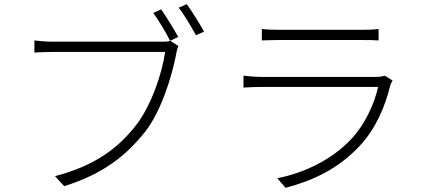

<svg xmlns="http://www.w3.org/2000/svg" viewBox="-20 -870 2040 921"><path d="M753 -825 715 -808C740 -774 776 -715 796 -674L835 -693C814 -731 776 -792 753 -825ZM876 -850 837 -833C864 -800 897 -742 920 -701L959 -718C937 -758 899 -818 876 -850ZM836 -649 797 -674C783 -670 771 -670 758 -670C719 -670 280 -670 234 -670C201 -670 171 -673 145 -676V-618C170 -619 197 -621 233 -621C280 -621 715 -621 772 -621C758 -519 706 -364 633 -270C547 -159 435 -75 244 -25L288 23C474 -35 585 -123 677 -239C753 -337 804 -501 825 -610C828 -629 831 -638 836 -649Z M1236 -731V-676C1262 -677 1288 -678 1317 -678C1369 -678 1658 -678 1715 -678C1747 -678 1774 -678 1796 -676V-731C1774 -728 1747 -727 1716 -727C1656 -727 1365 -727 1317 -727C1286 -727 1261 -728 1236 -731ZM1863 -484 1825 -507C1815 -503 1797 -501 1780 -501C1739 -501 1273 -501 1234 -501C1210 -501 1180 -503 1148 -507V-450C1180 -452 1211 -453 1234 -453C1277 -453 1745 -453 1794 -453C1775 -370 1730 -272 1665 -203C1575 -107 1446 -42 1310 -15L1350 31C1477 -3 1601 -57 1708 -173C1783 -254 1829 -362 1852 -461C1854 -467 1859 -477 1863 -484Z"/></svg>

Font: Noto Sans TC Light
Style: Regular
Weight: 300
Designer: Ryoko NISHIZUKA 西塚涼子 (kana, bopomofo & ideographs); Paul D. Hunt (Latin, Greek & Cyrillic); Sandoll Communications 산돌커뮤니
Foundry: Adobe
Version: Version 2.004;hotconv 1.0.118;makeotfexe 2.5.65603